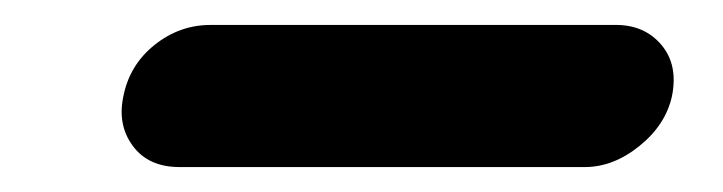

<svg xmlns="http://www.w3.org/2000/svg" viewBox="-20 -360 580 154"><path d="M124 -226Q99 -226 86.5 -243Q74 -260 79 -283Q84 -308 104 -324Q124 -340 149 -340H474Q497 -340 510.5 -324Q524 -308 519 -283Q514 -260 493 -243Q472 -226 449 -226Z"/></svg>

Font: VDS
Style: Bold Italic
Weight: 700
Designer: artmaker
Foundry: artmaker
Version: Version 1.000 2009 initial release